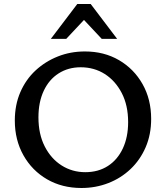

<svg xmlns="http://www.w3.org/2000/svg" viewBox="-20 -927 828 959"><path d="M387 12Q290 12 215 -31.5Q140 -75 97 -151.5Q54 -228 54 -325Q54 -403 81.5 -466.5Q109 -530 157.5 -575Q206 -620 269 -645Q332 -670 404 -670Q500 -670 574.5 -626.5Q649 -583 692 -507Q735 -431 735 -333Q735 -255 707.5 -191.5Q680 -128 632 -82.5Q584 -37 521 -12.5Q458 12 387 12ZM406 -67Q471 -67 519 -98Q567 -129 593.5 -185.5Q620 -242 620 -317Q620 -401 588 -462.5Q556 -524 503 -557.5Q450 -591 383 -591Q321 -591 273 -560.5Q225 -530 198.5 -473.5Q172 -417 172 -341Q172 -257 203.5 -195.5Q235 -134 288 -100.5Q341 -67 406 -67ZM488 -733 384 -844 366 -907H433L565 -733ZM234 -733 366 -907H433L416 -845L311 -733Z"/></svg>

Font: Ysabeau Infant SemiBold
Style: Regular
Weight: 600
Designer: Christian Thalmann (Catharsis Fonts)
Version: Version 2.002; featfreeze: ss01,ss02,lnum